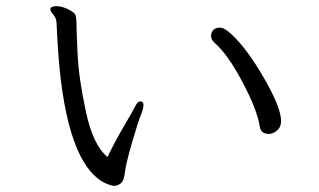

<svg xmlns="http://www.w3.org/2000/svg" viewBox="-20 -654 1040 625"><path d="M895 -260Q895 -240 881.5 -229Q868 -218 856 -218Q830 -218 826 -240Q818 -295 769.5 -386.5Q721 -478 679 -514Q667 -525 667 -537Q667 -549 674.5 -556.5Q682 -564 696.5 -564Q711 -564 736 -540Q785 -494 839 -400.5Q893 -307 895 -263ZM144 -626Q147 -634 164 -634Q181 -634 202.5 -623.5Q224 -613 226.5 -603Q229 -593 229 -575Q229 -557 232.5 -479Q236 -401 259.5 -291Q283 -181 330 -143Q355 -195 384.5 -245Q414 -295 421 -309.5Q428 -324 437.5 -324Q447 -324 447 -312Q447 -300 438.5 -279.5Q430 -259 411 -194Q392 -129 387 -97Q384 -65 373 -57Q362 -49 352 -49Q342 -49 320 -59Q197 -123 170 -476Q166 -535 164 -580Q163 -596 153.5 -606.5Q144 -617 144 -624Z"/></svg>

Font: LXGW WenKai
Style: Regular
Weight: 400
Designer: LXGW / Fontworks Inc.
Foundry: LXGW / Fontworks Inc.
Version: Version 1.520; June 14, 2025